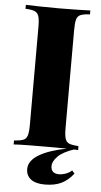

<svg xmlns="http://www.w3.org/2000/svg" viewBox="-60 -745 509 970"><g transform="rotate(5 194.5 -260.0)"><path d="M358 -708V-688Q327 -687 311 -680.5Q295 -674 290 -656.5Q285 -639 285 -602V-106Q285 -70 290.5 -52Q296 -34 311.5 -28Q327 -22 358 -20V0Q330 -2 286.5 -2.5Q243 -3 199 -3Q148 -3 103 -2.5Q58 -2 31 0V-20Q62 -22 77.5 -28Q93 -34 98.5 -52Q104 -70 104 -106V-602Q104 -639 98.5 -656.5Q93 -674 77.5 -680.5Q62 -687 31 -688V-708Q58 -707 103 -706Q148 -705 199 -705Q243 -705 286.5 -706Q330 -707 358 -708ZM342 -3Q281 17 256 43Q231 69 231 91Q231 111 241.5 120.5Q252 130 272 130Q289 130 307.5 123Q326 116 337 105L350 120Q322 156 288 172Q254 188 205 188Q159 188 134.5 169.5Q110 151 110 118Q110 75 161.5 44.5Q213 14 304 -3Z"/></g></svg>

Font: Playfair Display ExtraBold
Style: Regular
Weight: 800
Designer: Claus Eggers Sørensen
Foundry: Claus Eggers Sørensen
Version: Version 1.203